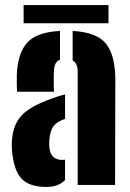

<svg xmlns="http://www.w3.org/2000/svg" viewBox="-20 -732 516 760"><path d="M47.5 -369Q47 -374.5 46.5 -397Q46 -419.5 46.5 -436Q50 -521 87.5 -563Q125 -605 217.5 -609.5V-495.5Q195.5 -488 193.5 -453Q193 -446 192.8 -429.2Q192.5 -412.5 192.8 -395.2Q193 -378 193.5 -369ZM287.5 0V-448Q287.5 -482.5 267.5 -492.5V-609.5Q364 -604.5 400.5 -557.8Q437 -511 436.5 -412L435.5 0ZM27.5 -136Q25.5 -158 27.5 -180Q33 -241.5 67.2 -276.8Q101.5 -312 182.5 -341Q197 -346.5 210.5 -350.8Q224 -355 237.5 -358.5V-261.5Q233.5 -260 229.5 -258.2Q225.5 -256.5 221.5 -255Q195.5 -243 186.2 -223.5Q177 -204 175.5 -180Q174 -162 175.5 -148Q180 -99 226.5 -99Q230.5 -99 237.5 -100V-19.5Q211.5 8 163.5 8Q97 8 65.8 -24.2Q34.5 -56.5 27.5 -136ZM73.5 -712H409.5V-640H73.5Z"/></svg>

Font: Big Shoulders Stencil Display Black
Style: Regular
Weight: 900
Designer: Patric King
Foundry: XO Type Co
Version: Version 1.000